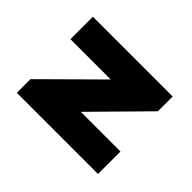

<svg xmlns="http://www.w3.org/2000/svg" viewBox="-110 -745 955 955"><g transform="rotate(45 368.0 -267.5)"><path d="M78 0V-96L443 -458L453 -377H78V-535H639V-431L297 -84L284 -158H649V0Z"/></g></svg>

Font: Lexend Giga Black
Style: Regular
Weight: 900
Designer: Bonnie Shaver-Troup, Thomas Jockin
Foundry: Lexend
Version: Version 1.007